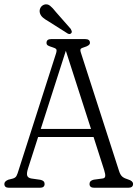

<svg xmlns="http://www.w3.org/2000/svg" viewBox="-22 -884 646 904"><path d="M188 -18Q188 0 166 0H20Q-1.5 0 -1.5 -18Q-1.5 -30.5 17.5 -38L37.5 -43Q50.5 -46.5 55.5 -55.5Q60.5 -64.5 67 -87L241.5 -631.5Q246.5 -647 242.8 -652.2Q239 -657.5 225 -661.5Q211.5 -665.5 204.2 -669.5Q197 -673.5 197 -682Q197 -700 219 -700H379Q401.5 -700 401.5 -682Q401.5 -669.5 374 -661.5Q361.5 -658 358 -653.5Q354.5 -649 359 -635.5L538.5 -79Q544.5 -60 554.2 -52Q564 -44 581.5 -39Q604.5 -32 604.5 -18Q604.5 0 582 0H421.5Q399.5 0 399.5 -18Q399.5 -33.5 419.5 -38L460.5 -43.5Q471.5 -44.5 473.2 -53.5Q475 -62.5 468.5 -83L418.5 -239H157.5L110 -91Q102.5 -67.5 106.2 -56.8Q110 -46 126 -43.5L168 -37.5Q188 -33.5 188 -18ZM170 -277H406.5L288 -645ZM242 -826.5 311 -748Q313.5 -743 315.5 -738Q317.5 -733 314 -728.5Q307.5 -720.5 297 -726L207 -783Q191 -792 180.5 -800.8Q170 -809.5 166 -822Q162.5 -834.5 167.8 -845.8Q173 -857 185.5 -862Q201 -867 213.8 -856.8Q226.5 -846.5 242 -826.5Z"/></svg>

Font: Fraunces 144pt S100 Light
Style: Regular
Weight: 300
Version: Version 1.000; ttfautohint (v1.8.3)